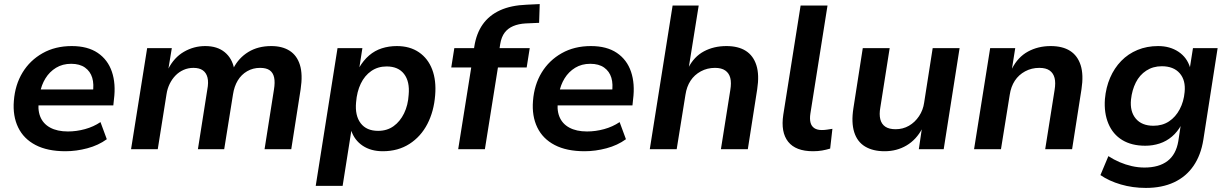

<svg xmlns="http://www.w3.org/2000/svg" viewBox="-20 -732 6030 942"><path d="M301 10Q213 10 154.5 -20.5Q96 -51 69 -107Q42 -163 48 -237Q54 -316 90.5 -376Q127 -436 189 -471Q251 -506 332 -506Q410 -506 459.5 -472.5Q509 -439 529 -380Q549 -321 539 -244L536 -215H148L160 -293H453L435 -275Q442 -319 432.5 -350.5Q423 -382 397 -400.5Q371 -419 329 -419Q287 -419 255 -399.5Q223 -380 203 -347.5Q183 -315 176 -275L172 -249Q163 -197 177 -161Q191 -125 226 -106Q261 -87 313 -87Q355 -87 397 -98.5Q439 -110 473 -133L504 -49Q463 -19 408.5 -4.5Q354 10 301 10Z M623 0 702 -496H823L806 -393H805Q834 -450 882.5 -478Q931 -506 987 -506Q1046 -506 1082.5 -476Q1119 -446 1129 -394L1125 -397Q1151 -448 1198.5 -477Q1246 -506 1311 -506Q1365 -506 1401 -483Q1437 -460 1451.5 -413.5Q1466 -367 1455 -294L1409 0H1278L1324 -292Q1330 -328 1325 -351.5Q1320 -375 1303.5 -387Q1287 -399 1256 -399Q1221 -399 1192.5 -382.5Q1164 -366 1146.5 -337Q1129 -308 1123 -268L1080 0H951L997 -292Q1004 -328 998 -351.5Q992 -375 975 -387Q958 -399 929 -399Q903 -399 880.5 -389Q858 -379 841 -361.5Q824 -344 812.5 -320.5Q801 -297 797 -270L754 0Z M1529 180 1636 -496H1758L1743 -400H1742Q1763 -436 1791 -460Q1819 -484 1853.5 -495Q1888 -506 1927 -506Q1991 -506 2035.5 -475.5Q2080 -445 2100.5 -391Q2121 -337 2115 -265Q2109 -186 2077 -124Q2045 -62 1989 -26Q1933 10 1858 10Q1800 10 1759.5 -17Q1719 -44 1703 -92H1704L1661 180ZM1835 -90Q1879 -90 1911 -113Q1943 -136 1962.5 -176Q1982 -216 1985 -267Q1991 -332 1962.5 -369Q1934 -406 1877 -406Q1834 -406 1801.5 -383.5Q1769 -361 1750 -321.5Q1731 -282 1727 -230Q1721 -165 1749.5 -127.5Q1778 -90 1835 -90Z M2228 0 2292 -401H2194L2209 -496H2331L2302 -471L2307 -503Q2317 -568 2348.5 -612.5Q2380 -657 2433.5 -681.5Q2487 -706 2565 -709L2628 -712L2625 -620L2558 -617Q2524 -615 2498 -604Q2472 -593 2456 -572Q2440 -551 2434 -515L2430 -489L2422 -496H2579L2564 -401H2423L2359 0Z M2848 10Q2760 10 2701.5 -20.5Q2643 -51 2616 -107Q2589 -163 2595 -237Q2601 -316 2637.5 -376Q2674 -436 2736 -471Q2798 -506 2879 -506Q2957 -506 3006.5 -472.5Q3056 -439 3076 -380Q3096 -321 3086 -244L3083 -215H2695L2707 -293H3000L2982 -275Q2989 -319 2979.5 -350.5Q2970 -382 2944 -400.5Q2918 -419 2876 -419Q2834 -419 2802 -399.5Q2770 -380 2750 -347.5Q2730 -315 2723 -275L2719 -249Q2710 -197 2724 -161Q2738 -125 2773 -106Q2808 -87 2860 -87Q2902 -87 2944 -98.5Q2986 -110 3020 -133L3051 -49Q3010 -19 2955.5 -4.5Q2901 10 2848 10Z M3168 0 3280 -705H3408L3359 -399H3357Q3385 -454 3433.5 -480Q3482 -506 3544 -506Q3602 -506 3639 -482.5Q3676 -459 3691 -412Q3706 -365 3695 -294L3649 0H3517L3563 -290Q3569 -326 3563 -349.5Q3557 -373 3538.5 -386Q3520 -399 3488 -399Q3450 -399 3418.5 -382Q3387 -365 3368 -336Q3349 -307 3343 -267L3300 0Z M3969 10Q3884 10 3847 -36.5Q3810 -83 3823 -169L3908 -705H4040L3956 -175Q3952 -149 3956.5 -131Q3961 -113 3975 -103.5Q3989 -94 4012 -94Q4025 -94 4038 -96Q4051 -98 4064 -100L4053 -3Q4033 3 4013 6.5Q3993 10 3969 10Z M4320 10Q4263 10 4224.5 -13Q4186 -36 4171 -83.5Q4156 -131 4167 -201L4213 -496H4345L4299 -204Q4293 -171 4299 -147Q4305 -123 4323.5 -110.5Q4342 -98 4374 -98Q4410 -98 4439.5 -115Q4469 -132 4489 -162Q4509 -192 4514 -228L4556 -496H4688L4610 0H4488L4503 -102H4505Q4476 -47 4428 -18.5Q4380 10 4320 10Z M4759 0 4838 -496H4961L4945 -395Q4974 -452 5023.5 -479Q5073 -506 5135 -506Q5193 -506 5230 -482.5Q5267 -459 5282 -412Q5297 -365 5286 -294L5240 0H5108L5154 -290Q5160 -326 5154 -349.5Q5148 -373 5130 -386Q5112 -399 5079 -399Q5041 -399 5009.5 -382Q4978 -365 4959 -336Q4940 -307 4934 -267L4891 0Z M5602 190Q5537 190 5479 173Q5421 156 5379 127L5418 34Q5444 51 5473 63.5Q5502 76 5533 83Q5564 90 5595 90Q5666 90 5708 58Q5750 26 5761 -39L5773 -118H5775Q5757 -85 5730 -62Q5703 -39 5669.5 -28Q5636 -17 5599 -17Q5532 -17 5486 -45Q5440 -73 5418 -125.5Q5396 -178 5401 -246Q5406 -303 5426.5 -350.5Q5447 -398 5481 -433Q5515 -468 5561 -487Q5607 -506 5662 -506Q5720 -506 5762 -478Q5804 -450 5819 -400L5818 -401L5833 -496H5954L5884 -47Q5872 29 5835.5 82Q5799 135 5740 162.5Q5681 190 5602 190ZM5639 -115Q5683 -115 5715.5 -136.5Q5748 -158 5768 -196Q5788 -234 5792 -280Q5798 -338 5768 -372.5Q5738 -407 5680 -407Q5637 -407 5604 -385.5Q5571 -364 5552.5 -327Q5534 -290 5529 -244Q5523 -185 5552.5 -150Q5582 -115 5639 -115Z"/></svg>

Font: Nunito Sans 9pt
Style: Bold Italic
Weight: 700
Italic angle: -9°
Version: Version 3.101;gftools[0.9.27]